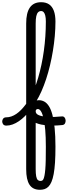

<svg xmlns="http://www.w3.org/2000/svg" viewBox="-114 -1120 614 1738"><path d="M-57 17Q-76 17 -85 5.5Q-94 -6 -94 -20.5Q-94 -35 -85 -46.5Q-76 -58 -57 -58Q-34 -58 -11 -66Q12 -74 34 -89Q56 -104 77 -125.5Q98 -147 118 -173.5Q138 -200 156 -231Q178 -268 197 -315.5Q216 -363 232 -418Q248 -473 261 -534Q274 -595 283 -660Q292 -725 296.5 -791.5Q301 -858 301 -925Q301 -946 314 -956.5Q327 -967 344.5 -966.5Q362 -966 375 -955Q388 -944 388 -925Q388 -861 382 -794Q376 -727 365 -660Q354 -593 338.5 -528Q323 -463 303.5 -404Q284 -345 261 -293Q238 -241 211 -198Q188 -161 163 -128Q138 -95 111.5 -68.5Q85 -42 57 -23Q29 -4 0.5 6.5Q-28 17 -57 17ZM248 598Q215 598 191.5 586.5Q168 575 153 552Q138 529 130.5 494Q123 459 123 411V-908Q123 -1004 156.5 -1052Q190 -1100 258 -1100Q302 -1100 330.5 -1080.5Q359 -1061 373.5 -1022Q388 -983 388 -925Q388 -906 375 -897Q362 -888 344.5 -888Q327 -888 314 -897Q301 -906 301 -925Q301 -957 296 -978Q291 -999 281.5 -1009.5Q272 -1020 258 -1020Q242 -1020 231 -1009Q220 -998 214.5 -973.5Q209 -949 209 -908V411Q209 452 213.5 475.5Q218 499 227.5 508.5Q237 518 252 518Q261 518 268 514.5Q275 511 280 499.5Q285 488 289 467.5Q293 447 296 412.5Q299 378 300 328Q301 278 301 208Q301 121 295.5 56.5Q290 -8 280 -50Q270 -92 257 -112.5Q244 -133 229 -133Q219 -133 214 -127.5Q209 -122 209 -113Q209 -90 235 -78.5Q261 -67 300 -63.5Q339 -60 378.5 -61.5Q418 -63 444 -66Q461 -68 470 -57Q479 -46 480 -30.5Q481 -15 474 -2.5Q467 10 450 12Q403 17 354 17Q305 17 259 7.5Q213 -2 174 -26L155 -179Q172 -195 194 -204Q216 -213 238 -213Q264 -213 287 -200.5Q310 -188 328.5 -159.5Q347 -131 360 -82.5Q373 -34 380.5 38Q388 110 388 208Q388 290 384 351Q380 412 372 455Q364 498 352 526Q340 554 324.5 569.5Q309 585 290 591.5Q271 598 248 598Z"/></svg>

Font: Playwrite PT
Style: Regular
Weight: 400
Designer: Veronika Burian, José Scaglione
Foundry: TypeTogether
Version: Version 1.002